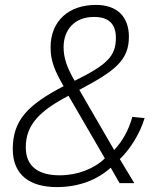

<svg xmlns="http://www.w3.org/2000/svg" viewBox="-20 -746 656 782"><path d="M212 16C303 16 378 -15 431 -63L467 0H527L468 -98C510 -138 550 -202 569 -265L519 -270C504 -215 478 -170 445 -135L303 -380C446 -456 505 -499 505 -596C505 -679 456 -726 371 -726C259 -726 186 -660 186 -553C186 -496 204 -456 239 -395C93 -319 32 -256 32 -139C32 -33 102 16 212 16ZM284 -417C253 -470 239 -510 239 -554C239 -622 281 -677 363 -677C419 -677 452 -652 452 -592C452 -517 416 -482 284 -417ZM223 -32C139 -32 85 -66 85 -146C85 -239 143 -295 259 -356L407 -101C364 -59 296 -32 223 -32Z"/></svg>

Font: Geist ExtraLight
Style: Italic
Weight: 200
Italic angle: -12°
Designer: Basement.studio, Andrés Briganti, Mateo Zaragoza
Foundry: Basement.studio, Vercel, Andrés Briganti, Guido Ferreyra, Mateo Zaragoza
Version: Version 1.500